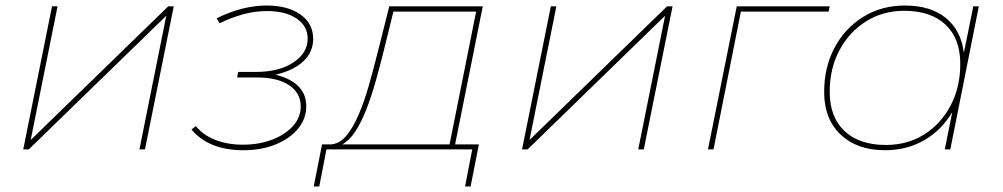

<svg xmlns="http://www.w3.org/2000/svg" viewBox="-20 -540 3624 694"><path d="M64 0 168 -517H188L91 -34L588 -517H608L504 0H484L581 -483L84 0Z M860 3Q735 3 672 -72L688 -84Q715 -51 759 -34Q803 -17 858 -17Q917 -17 964.5 -35.5Q1012 -54 1039.5 -85Q1067 -116 1067 -155Q1067 -204 1025 -232Q983 -260 909 -260H837L841 -280H905Q988 -280 1040 -314Q1092 -348 1092 -400Q1092 -446 1052 -473Q1012 -500 945 -500Q902 -500 859.5 -488.5Q817 -477 774 -456L763 -474Q810 -497 855 -508.5Q900 -520 944 -520Q1020 -520 1066 -487.5Q1112 -455 1112 -399Q1112 -352 1076.5 -318.5Q1041 -285 976 -270Q1087 -242 1087 -156Q1087 -111 1057.5 -75Q1028 -39 976.5 -18Q925 3 860 3Z M1114 134 1144 -18H1176Q1207 -20 1231.5 -49Q1256 -78 1276.5 -126Q1297 -174 1313.5 -232Q1330 -290 1345 -350L1387 -517H1725L1625 -18H1711L1681 134H1661L1687 0H1160L1134 134ZM1605 -18 1701 -498H1402L1365 -348Q1352 -296 1337 -243Q1322 -190 1304 -144Q1286 -98 1264.5 -65Q1243 -32 1217 -18Z M1867 0 1971 -517H1991L1894 -34L2391 -517H2411L2307 0H2287L2384 -483L1887 0Z M2539 0 2643 -517H2979L2975 -498H2658L2559 0Z M3179 3Q3078 3 3018.5 -53.5Q2959 -110 2959 -207Q2959 -297 2996.5 -367.5Q3034 -438 3100 -479Q3166 -520 3251 -520Q3344 -520 3399 -475Q3454 -430 3464 -349L3498 -517H3518L3415 0H3395L3422 -135Q3385 -71 3322 -34Q3259 3 3179 3ZM3182 -16Q3260 -16 3320.5 -54Q3381 -92 3416 -158.5Q3451 -225 3451 -309Q3451 -401 3397.5 -451Q3344 -501 3248 -501Q3171 -501 3110 -462.5Q3049 -424 3014 -358Q2979 -292 2979 -208Q2979 -117 3032.5 -66.5Q3086 -16 3182 -16Z"/></svg>

Font: Montserrat Thin
Style: Italic
Weight: 100
Italic angle: -11.3°
Designer: Julieta Ulanovsky
Foundry: Julieta Ulanovsky
Version: Version 9.000; ttfautohint (v1.8.4.7-5d5b)